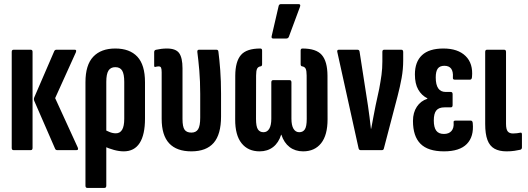

<svg xmlns="http://www.w3.org/2000/svg" viewBox="-20 -735 2584 940"><path d="M260.1 0Q253 0 250 -6.3L148.3 -239.7Q143.9 -249.2 147.9 -258.6L245.9 -485.3Q249.5 -491.5 255.8 -491.5H346.1Q351.6 -491.5 352.6 -488.4Q353.6 -485.3 351.6 -479.1L250 -254.6L360.5 -13.3Q366.2 0 354.3 0ZM46.4 0Q37.4 0 37.4 -10.9V-480.9Q37.4 -491.5 46.4 -491.5H130.5Q139.4 -491.5 139.4 -480.9V-10.9Q139.4 0 130.5 0Z M407.4 185Q398.4 185 398.4 174.1V-332.4Q398.4 -417.3 436.6 -457.4Q474.7 -497.5 544.5 -497.5Q615 -497.5 652.5 -457.4Q689.9 -417.3 689.9 -332.4V-154.5Q689.9 -75.3 663.7 -34.7Q637.5 6 585.8 6Q563.4 6 537.8 -1Q512.1 -8 487.3 -19.6L486.7 -101.9Q500.6 -95.4 515.9 -88.9Q531.2 -82.3 547.3 -82.3Q567.5 -82.3 577.9 -99.8Q588.3 -117.3 588.3 -153.6V-334.3Q588.3 -372.3 578.1 -389.3Q567.9 -406.2 544.5 -406.2Q521.6 -406.2 511 -389.3Q500.4 -372.3 500.4 -334.3V174.1Q500.4 185 491.1 185Z M917 6Q844.8 6 808.2 -33.3Q771.5 -72.6 771.5 -153.2V-380.9Q771.5 -396.9 768.6 -403.4Q765.7 -410 756.7 -410Q752.4 -410 748.4 -409.2Q744.4 -408.4 740.8 -407.4Q734.8 -406 734.8 -413.4V-479.6Q734.8 -489.5 743.7 -491.3Q755.8 -494.1 769.5 -495.8Q783.1 -497.5 797.4 -497.5Q841.3 -497.5 857.4 -474.5Q873.5 -451.6 873.5 -400.6V-152.2Q873.5 -114.4 883.6 -100.1Q893.6 -85.8 917 -85.8Q939.7 -85.8 950 -102.3Q960.2 -118.7 960.2 -158.9V-275.1Q960.2 -337.4 955.8 -389.2Q951.3 -441 946.1 -480.5Q945.1 -491.5 954.1 -491.5H1040Q1048.3 -491.5 1049.3 -481.9Q1054.3 -444.2 1058.3 -391.1Q1062.2 -337.9 1062.2 -276.4V-164.8Q1062.2 -76.9 1026 -35.4Q989.8 6 917 6Z M1251.2 6Q1194.3 6 1162.7 -33.7Q1131 -73.3 1131.4 -150.9L1131.8 -364.9Q1132.2 -433.9 1159.6 -465.7Q1187 -497.5 1254.3 -497.5Q1263.2 -497.5 1263.2 -487.7V-420.9Q1263.2 -411.7 1257.2 -410.5Q1243.7 -408.6 1238.8 -398.8Q1233.8 -388.9 1233.8 -365.1L1233.4 -152.8Q1233.4 -115.9 1242.6 -101.8Q1251.8 -87.7 1270 -87.7Q1288.1 -87.7 1298.2 -104.5Q1308.3 -121.4 1308.3 -154V-331.7Q1308.3 -342.7 1317.3 -342.7H1397.8Q1406.8 -342.7 1406.8 -331.7V-154Q1406.8 -121.4 1416.9 -104.5Q1427 -87.7 1445.1 -87.7Q1463.3 -87.7 1472.5 -101.8Q1481.7 -115.9 1481.7 -152.8L1481.3 -365.1Q1481.3 -388.9 1476.4 -398.8Q1471.4 -408.6 1457.9 -410.5Q1451.9 -411.7 1451.9 -420.9V-487.7Q1451.9 -497.5 1460.9 -497.5Q1528.1 -497.5 1555.5 -465.9Q1582.9 -434.3 1583.3 -364.9L1583.7 -150.9Q1583.7 -73.3 1552.1 -33.7Q1520.5 6 1463.9 6Q1425.4 6 1397.8 -15Q1370.3 -36.1 1357.6 -75.3H1356.3Q1344.2 -36.1 1317 -15Q1289.7 6 1251.2 6ZM1317.8 -546.4Q1307.7 -546.4 1309.9 -557.7L1344.1 -705.3Q1345.9 -714.9 1356.2 -714.9H1441.5Q1453.6 -714.9 1448.7 -701.7L1394.1 -554.6Q1390.7 -546.4 1381 -546.4Z M1745.4 0Q1738.1 0 1735.7 -8.3L1631.7 -479.1Q1628.3 -491.5 1638.7 -491.5H1730.1Q1739.1 -491.5 1740.4 -482.3L1781.6 -217Q1785.4 -188.9 1789.3 -161Q1793.1 -133 1795.9 -104.9H1797.3Q1802.4 -133.6 1807.9 -161.8Q1813.4 -189.9 1818.9 -218.6L1836.5 -299.8Q1843.3 -336 1847.7 -367.9Q1852 -399.8 1852 -434.5V-481.1Q1852 -491.5 1860.6 -491.5H1945.1Q1954 -491.5 1954 -480.1V-439Q1954 -396.4 1946.3 -353.5Q1938.6 -310.6 1926.6 -264.8L1859.3 -7.9Q1857.6 0 1850 0Z M2153.6 6Q2075.6 6 2038.7 -31Q2001.8 -68 2001.8 -142.9Q2001.8 -183.9 2020.9 -212.6Q2040.1 -241.3 2072.2 -251.3V-253.7Q2043.9 -267.9 2027.6 -296.5Q2011.3 -325.1 2011.3 -370.6Q2011.3 -432.3 2046.1 -464.9Q2080.8 -497.5 2151.1 -497.5Q2221.8 -497.5 2259.4 -460.7Q2297 -424 2290.8 -358Q2289.8 -345.1 2281.3 -345.1H2205.6Q2195.9 -345.1 2197.3 -356.7Q2201.1 -412.9 2155.6 -412.9Q2133.3 -412.9 2123.3 -399.3Q2113.3 -385.7 2113.3 -355.8Q2113.3 -320.2 2125.5 -302.5Q2137.7 -284.8 2162.1 -284.8H2187Q2195.9 -284.8 2195.9 -273.8V-220.4Q2195.9 -209.4 2187 -209.4H2156.4Q2128.5 -209.4 2116.2 -194.4Q2103.8 -179.4 2103.8 -145.2Q2103.8 -111.8 2115.6 -95.5Q2127.5 -79.2 2153.3 -79.2Q2177.6 -79.2 2190.2 -93.6Q2202.9 -108 2200.9 -134.5Q2198.9 -144.5 2209.2 -144.5H2284.9Q2293.5 -144.5 2294.5 -132.1Q2300.8 -66.3 2265.6 -30.2Q2230.3 6 2153.6 6Z M2459.8 6Q2424.1 6 2400.8 -7.1Q2377.5 -20.2 2366.5 -49.6Q2355.4 -79 2355.4 -128.3V-480.9Q2355.4 -491.5 2364.2 -491.5H2448.1Q2457.4 -491.5 2457.4 -480.9V-129.3Q2457.4 -101.8 2465.8 -91.6Q2474.1 -81.5 2491.8 -81.5Q2501.4 -81.5 2510.8 -82.7Q2520.1 -83.9 2527.8 -85.5Q2535.3 -87.1 2535.3 -76.9V-13.1Q2535.3 -4.7 2527.6 -1.9Q2515.3 0.8 2498.6 3.4Q2481.9 6 2459.8 6Z"/></svg>

Font: Sofia Sans Extra Condensed
Style: Regular
Weight: 400
Designer: Botio Nikoltchev, Ani Petrova
Foundry: lettersoup
Version: Version 4.101